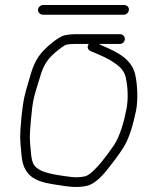

<svg xmlns="http://www.w3.org/2000/svg" viewBox="-20 -749 601 769"><path d="M153.2 -690H476.2C486.8 -690 495.7 -699.4 496.2 -710C496.8 -720.6 488.8 -729 476.2 -729H153.2C142.6 -729 132.7 -720.6 132.2 -710C131.6 -699.4 140.6 -690 153.2 -690ZM335 -573C334.3 -571.7 333.9 -570.7 333.9 -570C327.2 -559.3 334.1 -548.3 341.6 -545C367.8 -533.1 396.3 -522.9 421.6 -508C449.4 -489.5 478.8 -473 484.7 -433C491.5 -402 494.8 -353.2 486.4 -312C476.8 -262.1 461.1 -205.2 436.8 -168C418.1 -141.1 357 -52.6 321.3 -43C304.4 -39 286.3 -38 267.1 -40C228.8 -44.8 175.7 -51.4 146.4 -65C116.4 -79.6 108.1 -92.2 104.1 -136C98.1 -199.9 97.6 -196.8 104.4 -274C110.7 -346.6 116.7 -364.2 134 -420C149.8 -474.8 159.7 -503.1 201.2 -539C223.6 -557.7 238.4 -568 245.9 -570C256 -572 266.7 -573 278 -573ZM462.1 -612H280.1C266.7 -612 253.7 -610.7 240.9 -608C226.1 -605.3 204.7 -592 176.8 -568C128.9 -526.9 113.7 -493.1 96.5 -429C78.8 -370.5 73.2 -351.3 65.5 -276C58.5 -195.2 59.9 -196.9 65.9 -131C72 -48.9 114 -23.2 192.6 -11C237.9 -4.7 281.7 6.4 329.3 -5C352.9 -11 379 -31.7 407.5 -67C433.2 -99 453.3 -126 467.8 -148C497.1 -189.3 513 -249.8 525 -306C533.4 -351.5 530.1 -407.1 523.2 -442C511.7 -513.1 446.7 -541.9 387.7 -567L376 -573H460C470.6 -573 479.5 -581.4 480 -592C480.6 -602.6 472.7 -612 460 -612Z"/></svg>

Font: Just Breathe
Style: Obl1
Weight: 400
Foundry: Cannot Into Space Fonts
Version: Version 0.72